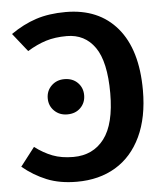

<svg xmlns="http://www.w3.org/2000/svg" viewBox="-52 -752 702 814"><g transform="rotate(-5 299.0 -345.5)"><path d="M555 -347Q555 -232 516.5 -150.5Q478 -69 408 -27Q338 15 243 15Q170 15 115 -7.5Q60 -30 13 -69L74 -148Q111 -120 149 -105.5Q187 -91 237 -91Q321 -91 368.5 -153.5Q416 -216 416 -347Q416 -481 373 -542.5Q330 -604 253 -604Q203 -604 164.5 -592Q126 -580 85 -555L23 -633Q76 -670 131 -688Q186 -706 257 -706Q398 -706 476.5 -613Q555 -520 555 -347ZM305 -348Q305 -316 283.5 -294.5Q262 -273 227 -273Q194 -273 172 -294.5Q150 -316 150 -348Q150 -380 172 -401.5Q194 -423 227 -423Q262 -423 283.5 -401.5Q305 -380 305 -348Z"/></g></svg>

Font: Fira Sans Medium
Style: Regular
Weight: 500
Designer: bBox Type GmbH & Carrois Corporate GbR & Edenspiekermann AG
Foundry: bBox Type GmbH & Carrois Corporate GbR & Edenspiekermann AG
Version: Version 4.301